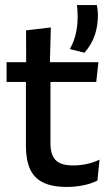

<svg xmlns="http://www.w3.org/2000/svg" viewBox="-20 -729 436 759"><path d="M363 -709Q364 -702.5 365.5 -692Q367 -681.5 367 -669Q367 -626 354.5 -589.5Q342 -553 314 -520.5L256 -535Q272 -563 279.5 -595Q287 -627 287 -665Q287 -676.5 286.2 -687Q285.5 -697.5 284 -709ZM244 10Q185.5 10 150 -7.8Q114.5 -25.5 98.5 -61.2Q82.5 -97 82.5 -150.5V-449.5H179.5V-162Q179.5 -117 200 -96Q220.5 -75 269 -75Q298 -75 324.5 -81Q351 -87 373.5 -98L365 -15Q341 -3 309.5 3.5Q278 10 244 10ZM6 -405V-483H369L360.5 -405ZM83.5 -474.5 83 -609 181 -620.5 177 -474.5Z"/></svg>

Font: Anek Latin Medium
Style: Regular
Weight: 500
Designer: Yesha Goshar
Foundry: Ek Type
Version: Version 1.003